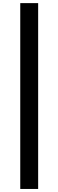

<svg xmlns="http://www.w3.org/2000/svg" viewBox="-20 -982 376 1236"><path d="M225.6 -961.9V234.4H110.4V-961.9Z"/></svg>

Font: Inter 28pt SemiBold
Style: Regular
Weight: 600
Designer: Rasmus Andersson
Foundry: rsms
Version: Version 4.001;git-66647c0bb